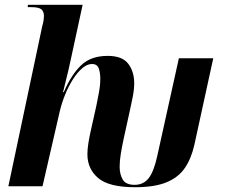

<svg xmlns="http://www.w3.org/2000/svg" viewBox="-20 -780 943 804"><path d="M546 4Q436 4 391 -34.5Q346 -73 346 -134Q346 -153 349.5 -176.5Q353 -200 358 -223L383 -335Q387 -355 393.5 -388.5Q400 -422 400 -450Q400 -475 393.5 -493.5Q387 -512 365 -512Q345 -512 324.5 -494.5Q304 -477 285.5 -448Q267 -419 253 -384.5Q239 -350 231 -317L158 0H15L157 -671Q161 -684 162.5 -695Q164 -706 164 -713Q164 -732 153 -741Q142 -750 112 -750H96L97 -760H326L276 -529Q273 -513 266.5 -486Q260 -459 253.5 -433Q247 -407 244 -394H247Q279 -468 320 -507Q361 -546 431 -546Q492 -546 517 -513Q542 -480 542 -432Q542 -406 536 -375Q530 -344 524 -318L497 -195Q491 -167 486 -137Q481 -107 481 -82Q481 -50 494 -28Q507 -6 544 -6Q581 -6 603 -34.5Q625 -63 639 -129L729 -536H873L794 -174Q781 -116 754 -76.5Q727 -37 677 -16.5Q627 4 546 4Z"/></svg>

Font: Noto Serif Display SemiCondensed
Style: Bold Italic
Weight: 700
Width: 4
Italic angle: -12°
Designer: Monotype Design Team
Foundry: Monotype Imaging Inc.
Version: Version 2.009